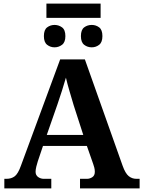

<svg xmlns="http://www.w3.org/2000/svg" viewBox="-20 -1043 793 1063"><path d="M237 -944V-1023H537V-944ZM282 -781Q259 -781 241 -795Q223 -809 223 -843Q223 -878 241 -891.5Q259 -905 282 -905Q305 -905 323.5 -891.5Q342 -878 342 -843Q342 -809 323.5 -795Q305 -781 282 -781ZM488 -781Q464 -781 446 -795Q428 -809 428 -843Q428 -878 446 -891.5Q464 -905 488 -905Q511 -905 529 -891.5Q547 -878 547 -843Q547 -809 529 -795Q511 -781 488 -781ZM4 0V-53H16Q43 -53 61.5 -67Q80 -81 96 -126L313 -714H450L659 -125Q674 -83 692.5 -68Q711 -53 735 -53H753V0H423V-53H462Q477 -53 491 -62Q505 -71 505 -92Q505 -104 502 -115.5Q499 -127 496 -135L461 -235H218L189 -149Q185 -137 181 -120.5Q177 -104 177 -92Q177 -73 191 -63Q205 -53 222 -53H264V0ZM239 -296H441L388 -460Q378 -494 365.5 -536Q353 -578 345 -613Q336 -581 323 -540.5Q310 -500 298 -465Z"/></svg>

Font: NotoSerif-Bold
Style: Regular
Weight: 700
Designer: Monotype Design Team
Foundry: Monotype Imaging Inc.
Version: Version 2.007; ttfautohint (v1.8) -l 8 -r 50 -G 200 -x 14 -D